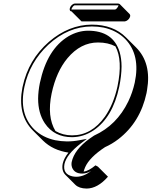

<svg xmlns="http://www.w3.org/2000/svg" viewBox="-20 -797 855 1082"><path d="M683.6 -676.3H439.5L382.8 -732.9Q377.9 -733.4 375.5 -735.8Q371.6 -740.7 373 -748Q376.5 -765.1 392.6 -774.4Q397.5 -776.9 401.4 -776.9H646Q651.4 -776.4 654.8 -773.9L710.9 -717.3Q714.4 -712.4 713.9 -706.5Q710 -688.5 692.4 -679.2Q687.5 -676.8 683.6 -676.3ZM531.7 142.1 588.4 198.7Q530.3 265.1 468.3 265.6Q425.8 265.1 404.3 244.1L347.7 187.5Q325.7 164.1 333.5 125Q340.3 94.7 365.7 63Q277.8 49.8 222.2 -4.9L165.5 -61.5Q76.7 -150.4 106.4 -303.7Q107.4 -307.6 107.9 -310.1Q140.1 -460.4 255.9 -561.5Q367.7 -657.7 498 -658.2Q618.7 -657.7 689.9 -586.4L746.6 -529.8Q835 -441.4 808.6 -289.1Q807.1 -280.3 805.7 -272.5Q770.5 -107.9 647 -12.7Q611.3 14.6 571.8 32.2Q484.4 89.8 460 145Q454.6 157.7 451.2 170.4Q479 167 518.1 134.8ZM532.2 -557.6Q434.6 -557.6 360.4 -469.2Q297.4 -393.6 271 -270.5Q243.7 -139.6 292.5 -58.6Q334.5 -34.2 386.2 -34.2Q496.1 -34.2 571.3 -139.6Q620.1 -209.5 642.1 -310.1Q672.9 -458 630.4 -535.6Q589.8 -557.6 532.2 -557.6ZM475.6 -624Q617.2 -624 653.8 -504.9Q665 -467.3 665 -421.9Q664.6 -370.1 651.9 -308.1Q615.2 -134.8 506.8 -62Q450.2 -24.4 386.2 -23.9Q285.6 -23.9 232.4 -102.5Q194.8 -159.2 194.8 -241.2Q195.3 -283.2 204.6 -329.1Q245.1 -520.5 366.2 -592.8Q419.4 -623.5 475.6 -624ZM493.2 166.5Q468.3 181.2 442.9 181.2Q399.9 181.2 386.2 147Q382.8 137.2 382.8 127.4Q383.3 121.6 383.8 116.7Q398.9 45.9 484.9 -15.6Q496.6 -23.9 509.8 -32.7L510.7 -33.2Q638.2 -91.3 703.1 -225.6Q727.1 -275.9 739.3 -331.1Q772.5 -486.3 686.5 -576.2Q638.2 -625.5 564 -641.6Q531.7 -647.9 498 -647.9Q364.3 -647.9 252.4 -544.9Q147.5 -446.8 117.7 -308.1Q85 -155.3 172.9 -67.9Q220.2 -22 291 -6.8Q322.8 -0.5 356.9 0Q393.6 0 427.7 -6.8L469.7 -14.6L435.5 11.2Q355.5 72.8 343.3 127Q332.5 184.1 387.7 196.8Q398.9 199.2 411.6 199.2Q453.6 198.2 493.2 166.5ZM627 -743.2Q635.3 -743.2 644.5 -758.8Q646.5 -762.7 647.5 -765.1V-767.1H646H401.4Q395 -767.1 385.7 -752.4Q383.3 -748.5 382.8 -746.1Q382.8 -744.1 382.8 -743.2Z"/></svg>

Font: Linux Biolinum Shadow O
Style: Italic
Weight: 400
Italic angle: -12°
Designer: Philipp H. Poll
Foundry: Philipp H. Poll
Version: Version 0.6.2